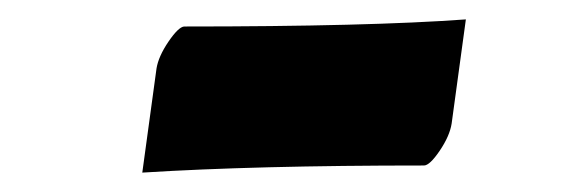

<svg xmlns="http://www.w3.org/2000/svg" viewBox="-20 -764 588 197"><path d="M415 -594.2Q241.7 -594.2 126 -586.9L140.6 -693.8Q142.6 -706.1 152.8 -721.2Q163.1 -736.3 168.9 -736.8Q358.4 -736.8 458 -744.1L443.4 -637.2Q441.4 -624.5 431.2 -609.4Q420.9 -594.2 415 -594.2Z"/></svg>

Font: Emblema One
Style: Regular
Weight: 400
Designer: Riccardo De Franceschi
Foundry: Riccardo De Franceschi
Version: Version 1.003